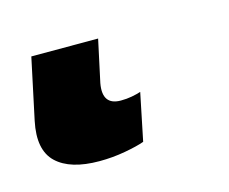

<svg xmlns="http://www.w3.org/2000/svg" viewBox="-79 9 341 286"><g transform="rotate(-15 91.5 151.5)"><path d="M45 240Q0 240 -21 220Q-42 200 -33 157L-13 63H90L76 128Q70 161 99 161Q108 161 116 159.5Q124 158 130 156L115 229Q104 233 84.5 236.5Q65 240 45 240Z"/></g></svg>

Font: Noto Sans Condensed SemiBold
Style: Italic
Weight: 600
Width: 3
Italic angle: -12°
Designer: Monotype Design Team
Foundry: Monotype Imaging Inc.
Version: Version 2.013; ttfautohint (v1.8.4.7-5d5b)